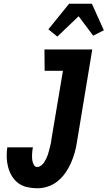

<svg xmlns="http://www.w3.org/2000/svg" viewBox="-20 -1000 576 1028"><path d="M180 8Q152 8 125.5 2Q99 -4 78.5 -19Q58 -34 44.5 -56Q31 -78 24 -103.5Q17 -129 16 -156Q15 -183 19 -211H156Q154 -201 153 -190.5Q152 -180 151.5 -170Q151 -160 152 -150Q153 -140 155.5 -131Q158 -122 163.5 -114Q169 -106 180 -106Q190 -106 200 -113.5Q210 -121 216.5 -131Q223 -141 228 -151.5Q233 -162 236.5 -172.5Q240 -183 242.5 -193.5Q245 -204 248 -215Q251 -226 253 -236.5Q255 -247 256 -258L317 -621H219L218 -735H474L392 -240Q388 -211 380 -183Q372 -155 360 -127.5Q348 -100 330.5 -75Q313 -50 289.5 -30.5Q266 -11 237 -1.5Q208 8 180 8ZM287 -804 239 -843 350 -980H472L536 -838L479 -809L401 -913Z"/></svg>

Font: Iosevka Curly Heavy
Style: Italic
Weight: 900
Italic angle: -9°
Monospace: yes
Designer: Belleve Invis
Foundry: Belleve Invis
Version: Version 22.1.2; ttfautohint (v1.8.4)